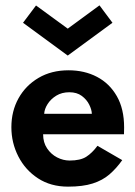

<svg xmlns="http://www.w3.org/2000/svg" viewBox="-20 -685 504 717"><path d="M234 12Q169.5 12 122 -19Q74.5 -50 48.5 -100.8Q22.5 -151.5 22.5 -210Q22.5 -270 49.2 -318Q76 -366 124 -394.2Q172 -422.5 236 -422.5Q295.5 -422.5 342.2 -398Q389 -373.5 416.2 -326Q443.5 -278.5 443.5 -209Q443.5 -196 443 -183.5H141Q141 -153 155.8 -131Q170.5 -109 193.2 -97.2Q216 -85.5 240 -85.5Q280 -85.5 302 -99.5Q324 -113.5 344 -140.5L436.5 -87Q414.5 -56 388.8 -33.8Q363 -11.5 326.2 0.2Q289.5 12 234 12ZM323 -260Q322.5 -275.5 313.2 -294.2Q304 -313 285.5 -326.8Q267 -340.5 239 -340.5Q211 -340.5 190.2 -327.8Q169.5 -315 157.8 -296.5Q146 -278 145 -260ZM233 -477.5 66 -600 114.5 -664.5 233 -578 351.5 -665 400 -600Z"/></svg>

Font: Lucymar Sans SemiBold
Style: Regular
Weight: 600
Foundry: The League of Moveable Type (original font) / Main changes by Cristiano Sobral with portions from Mirco Monsees
Version: Version 2.001;August 30, 2020;FontCreator 13.0.0.2681 64-bit